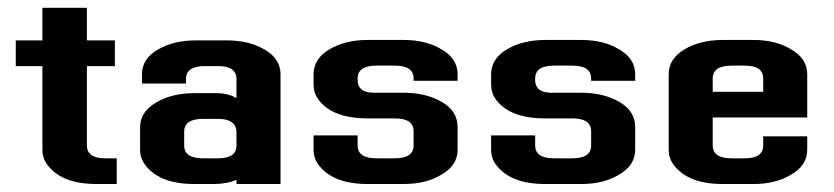

<svg xmlns="http://www.w3.org/2000/svg" viewBox="-20 -461 2089 481"><path d="M197.7 -96.6Q197.7 -64.4 243.7 -64.4H272.4V0H221.8Q133.3 0 97.7 -49.4Q86.2 -65.5 86.2 -86.2V-295.4H19.5V-359.8H86.2V-441.4H197.7V-359.8H267.8V-295.4H197.7Z M526.4 -64.4Q572.4 -64.4 572.4 -96.6V-132.2Q570.1 -163.2 526.4 -163.2H488.5Q441.4 -163.2 441.4 -131V-96.6Q441.4 -64.4 488.5 -64.4ZM493.1 -295.4Q446 -295.4 446 -263.2V-251.7H335.6V-274.7Q335.6 -313.8 375.3 -336.8Q414.9 -359.8 470.1 -359.8H548.3Q603.4 -359.8 643.1 -336.8Q682.8 -313.8 682.8 -274.7V0H572.4V-10.3Q547.1 0 516.1 0H466.7Q378.2 0 342.5 -49.4Q331 -65.5 331 -85.1V-142.5Q331 -180.5 370.7 -204Q410.3 -227.6 466.7 -227.6H521.8Q552.9 -227.6 572.4 -214.9V-263.2Q572.4 -295.4 526.4 -295.4Z M1016.1 -132.2Q1016.1 -164.4 969 -164.4H901.1Q811.5 -164.4 777 -212.6Q765.5 -228.7 765.5 -249.4V-274.7Q765.5 -313.8 805.2 -337.4Q844.8 -360.9 901.1 -360.9H990.8Q1047.1 -360.9 1085.1 -337.9Q1126.4 -314.9 1126.4 -274.7V-258.6H1016.1V-264.4Q1016.1 -296.6 969 -296.6H923Q875.9 -296.6 875.9 -264.4V-260.9Q875.9 -226.4 923 -228.7H990.8Q1047.1 -228.7 1086.8 -205.7Q1126.4 -182.8 1126.4 -142.5V-86.2Q1126.4 -46 1085.1 -23Q1047.1 0 990.8 0H901.1Q812.6 0 777 -49.4Q765.5 -65.5 765.5 -86.2V-121.8H875.9V-96.6Q875.9 -64.4 923 -64.4H969Q1016.1 -64.4 1016.1 -96.6Z M1460.9 -132.2Q1460.9 -164.4 1413.8 -164.4H1346Q1256.3 -164.4 1221.8 -212.6Q1210.3 -228.7 1210.3 -249.4V-274.7Q1210.3 -313.8 1250 -337.4Q1289.7 -360.9 1346 -360.9H1435.6Q1492 -360.9 1529.9 -337.9Q1571.3 -314.9 1571.3 -274.7V-258.6H1460.9V-264.4Q1460.9 -296.6 1413.8 -296.6H1367.8Q1320.7 -296.6 1320.7 -264.4V-260.9Q1320.7 -226.4 1367.8 -228.7H1435.6Q1492 -228.7 1531.6 -205.7Q1571.3 -182.8 1571.3 -142.5V-86.2Q1571.3 -46 1529.9 -23Q1492 0 1435.6 0H1346Q1257.5 0 1221.8 -49.4Q1210.3 -65.5 1210.3 -86.2V-121.8H1320.7V-96.6Q1320.7 -64.4 1367.8 -64.4H1413.8Q1460.9 -64.4 1460.9 -96.6Z M1812.6 -296.6Q1765.5 -296.6 1765.5 -264.4V-231H1892V-264.4Q1892 -296.6 1846 -296.6ZM1846 -64.4Q1892 -64.4 1892 -96.6V-119.5H2002.3V-86.2Q2002.3 -46 1960.9 -23Q1923 0 1867.8 0H1790.8Q1702.3 0 1666.7 -49.4Q1655.2 -65.5 1655.2 -86.2V-274.7Q1655.2 -313.8 1694.8 -337.4Q1734.5 -360.9 1790.8 -360.9H1867.8Q1923 -360.9 1960.9 -337.9Q2002.3 -314.9 2002.3 -274.7V-166.7H1765.5V-96.6Q1765.5 -64.4 1812.6 -64.4Z"/></svg>

Font: Dhurjati
Style: Regular
Weight: 400
Designer: Purushoth Kumar Guthula
Foundry: Andhrapradesh Society for Knowledge Networks
Version: Version 1.0.5; ttfautohint (v1.2.25-373a) -l 7 -r 28 -G 50 -